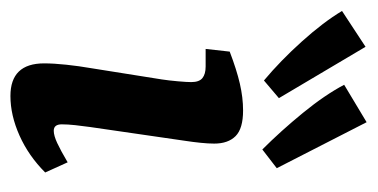

<svg xmlns="http://www.w3.org/2000/svg" viewBox="-238 -506 706 359"><g transform="rotate(90 114.5 -326.0)"><path d="M198 -321 172 -142Q170 -128 168.5 -114Q167 -100 167 -89Q167 -74 179 -74Q188 -74 202 -80.5Q216 -87 238 -100L257 -58Q226 -27 188 -10Q150 7 114 7Q53 7 53 -56Q53 -74 55.5 -97.5Q58 -121 62 -144L83 -276Q85 -289 86.5 -306Q88 -323 88 -331Q88 -346 80.5 -352Q73 -358 59 -358H26L31 -403Q65 -416 91 -422Q117 -428 141 -428Q175 -428 189 -414Q203 -400 203 -374Q203 -363 201.5 -348.5Q200 -334 198 -321ZM249 -491 214 -464Q179 -499 145.5 -540Q112 -581 93 -617L163 -659ZM118 -495 85 -467Q48 -498 12 -538Q-24 -578 -45 -613L22 -657Z"/></g></svg>

Font: Yrsa SemiBold
Style: Italic
Weight: 600
Italic angle: -7.10001°
Version: Version 2.004